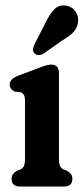

<svg xmlns="http://www.w3.org/2000/svg" viewBox="-20 -683 306 703"><path d="M196 -414.5V-101Q196 -82 200.5 -74Q205 -66 213 -62.5L225 -58Q234.5 -52 239.8 -45.5Q245 -39 245 -28Q245 0 214 0H53Q22.5 0 22.5 -28Q22.5 -39 27.5 -45.5Q32.5 -52 42 -58L54.5 -62.5Q62.5 -66 67 -74Q71.5 -82 71.5 -101V-312.5Q71.5 -328.5 67.5 -335.5Q63.5 -342.5 54.5 -345.5L34.5 -347.5Q15.5 -356 15.5 -373.5Q15.5 -393.5 44.5 -405L117 -432.5Q135 -439.5 146.8 -443Q158.5 -446.5 167.5 -446.5Q196 -446.5 196 -414.5ZM146.5 -599.5Q161.5 -631 179 -649Q196.5 -667 223.5 -662Q246 -657.5 257.5 -639.2Q269 -621 265.5 -600Q262 -579.5 248.8 -565.2Q235.5 -551 209.5 -536L138.5 -486Q130.5 -481.5 121.2 -481.5Q112 -481.5 106.5 -487.5Q99.5 -495 101 -503.8Q102.5 -512.5 107 -522Z"/></svg>

Font: Fraunces 144pt S100 SemiBold
Style: Regular
Weight: 600
Version: Version 1.000; ttfautohint (v1.8.3)